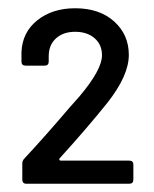

<svg xmlns="http://www.w3.org/2000/svg" viewBox="-20 -878 372 465"><path d="M34 -443V-482Q34 -489 39 -494Q92 -551 148 -617L172 -644Q227 -709 227 -744Q227 -770 209 -785.5Q191 -801 162 -801Q133 -801 115.5 -785Q98 -769 98 -742V-729Q98 -719 88 -719H42Q32 -719 32 -729V-752Q34 -800 70.5 -829Q107 -858 162 -858Q221 -858 256.5 -826Q292 -794 292 -745Q292 -695 240 -629Q192 -569 124 -494Q123 -492 124 -490.5Q125 -489 127 -489H293Q303 -489 303 -479V-443Q303 -433 293 -433H44Q34 -433 34 -443Z"/></svg>

Font: Amber EN Medium
Style: Regular
Weight: 500
Designer: Jeremy Tribby
Foundry: Tribby Type Co.
Version: Version 1.403 November 24, 2021